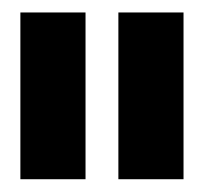

<svg xmlns="http://www.w3.org/2000/svg" viewBox="-20 -727 328 308"><path d="M117.2 -439.5H12.7V-707H117.2ZM274.4 -439.5H169.9V-707H274.4Z"/></svg>

Font: Pretendard GOV
Style: Bold
Weight: 700
Designer: Base glyphs from Inter by Rasmus Andersson; Hangeul glyphs from Noto Sans CJK(Source Han Sans) by Jang Soo-young and Kan
Foundry: Kil Hyung-jin
Version: Version 1.309